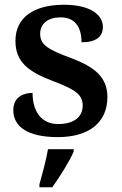

<svg xmlns="http://www.w3.org/2000/svg" viewBox="-20 -567 514 808"><path d="M223 10C353 10 432 -50 432 -159C432 -243 376 -286 281 -322C180 -359 149 -379 149 -425C149 -468 183 -494 235 -494C294 -494 323 -455 323 -389C385 -389 413 -413 413 -454C413 -502 364 -547 249 -547C126 -547 45 -496 45 -395C45 -306 99 -265 205 -225C301 -189 328 -167 328 -122C328 -78 295 -45 225 -45C154 -45 117 -98 117 -176C86 -176 36 -164 36 -103C36 -35 95 10 223 10ZM146 208V221H200C231 178 272 113 290 71V61H182C174 107 158 166 146 208Z"/></svg>

Font: Noto Serif Yezidi SemiBold
Style: Regular
Weight: 600
Designer: Dalton Maag Ltd
Foundry: Dalton Maag Ltd
Version: Version 1.001